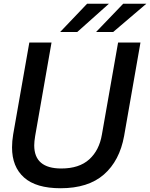

<svg xmlns="http://www.w3.org/2000/svg" viewBox="-20 -989 798 1021"><path d="M44 -205Q44 -238 50 -274L136 -763H254L167 -266Q162 -236 162 -216Q162 -93 306 -93Q401 -93 454.5 -141.5Q508 -190 522 -274L608 -763H727L640 -266Q616 -134 532.5 -61Q449 12 302 12Q172 12 108 -45Q44 -102 44 -205ZM391 -819H300L443 -969H559ZM582 -819H491L635 -969H758Z"/></svg>

Font: Open Sauce Sans Medium Italic
Style: Regular
Weight: 500
Italic angle: -10°
Designer: Alfredo Marco Pradil
Foundry: Creative Sauce Fz LLC
Version: Version 1.477